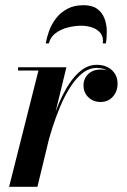

<svg xmlns="http://www.w3.org/2000/svg" viewBox="-20 -719 489 739"><path d="M15 0 128 -447.5H49.5V-460H235.5L124 0ZM153 -152.5Q162 -191 175.2 -234.5Q188.5 -278 206 -319.5Q223.5 -361 245.5 -395Q267.5 -429 294.2 -449.2Q321 -469.5 352.5 -469.5Q388.5 -469.5 410.5 -449.2Q432.5 -429 432.5 -397Q432.5 -367.5 414.5 -347Q396.5 -326.5 367 -326.5Q339 -326.5 320.2 -344.5Q301.5 -362.5 301.5 -390Q301.5 -417 319.8 -434.2Q338 -451.5 367.5 -451.5Q394.5 -451.5 413 -437.2Q431.5 -423 431.5 -397L419.5 -397.5Q419.5 -423.5 401.5 -440.5Q383.5 -457.5 352.5 -457.5Q323 -457.5 297.5 -437.5Q272 -417.5 250.8 -384.2Q229.5 -351 212.5 -310.8Q195.5 -270.5 182.2 -229.2Q169 -188 160.5 -152.5ZM156 -552Q160 -575 169.2 -600.5Q178.5 -626 195.5 -648.2Q212.5 -670.5 238.8 -684.8Q265 -699 301.5 -699Q335 -699 354.2 -684.8Q373.5 -670.5 382 -648.2Q390.5 -626 391 -600.5Q391.5 -575 387.5 -552H375.5Q379 -575 368 -590Q357 -605 336.8 -612.5Q316.5 -620 291.5 -620Q267.5 -620 241 -613.2Q214.5 -606.5 194.2 -591.5Q174 -576.5 168 -552Z"/></svg>

Font: Bodoni Moda 18pt SemiBold
Style: Italic
Weight: 600
Italic angle: -13°
Designer: Owen Earl
Foundry: indestructible type
Version: Version 2.005